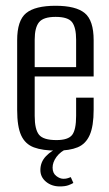

<svg xmlns="http://www.w3.org/2000/svg" viewBox="-20 -524 387 679"><path d="M180.9 8.7Q130.7 8.7 99.9 -2.8Q69.1 -14.3 54.9 -45.2Q40.7 -76 40.7 -135.1V-381.5Q40.7 -451.8 72.5 -477.7Q104.3 -503.6 176.6 -503.6Q248.2 -503.6 279.7 -477.7Q311.2 -451.8 311.2 -381.5V-253.7H102.7V-114.1Q102.7 -66.5 118 -47.5Q133.3 -28.6 179.5 -28.6Q220.9 -28.6 235.1 -46.8Q249.2 -65.1 249.2 -114.1V-178.5H311.2V-136.1Q311.2 -78.2 297.3 -46.6Q283.4 -15 254.7 -3.1Q226.1 8.7 180.9 8.7ZM102.7 -286.5H249.2V-383.7Q249.2 -426.3 235.1 -445.3Q220.9 -464.3 176.6 -464.3Q133.3 -464.3 118 -445.3Q102.7 -426.3 102.7 -383.7ZM191.6 135.3Q162.9 135.3 142.8 118.8Q122.8 102.3 122.8 77.3Q122.8 48.6 143.1 27.8Q163.3 7 187.9 -0.6L219.8 0Q193.6 12 179.8 30.8Q166 49.7 166 68.8Q166 88.3 178.9 98.3Q191.7 108.3 204.4 108.3Q213.6 108.3 220.2 106Q226.8 103.8 230.3 102.4L239.4 123Q233.7 126.7 222.1 131Q210.4 135.3 191.6 135.3Z"/></svg>

Font: Alumni Sans SC Thin
Style: Regular
Weight: 100
Designer: Robert E. Leuschke
Foundry: Robert E. Leuschke
Version: Version 1.018